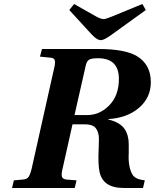

<svg xmlns="http://www.w3.org/2000/svg" viewBox="-20 -936 771 956"><path d="M325 -886 349 -916 455 -856Q481 -841 496 -841Q507 -841 538 -854L689 -916L706 -886L534 -762Q498 -736 482 -736Q463 -736 437 -764ZM40 0 49 -38 94 -42Q114 -43 122.5 -55.5Q131 -68 138 -98L249 -594Q256 -621 253 -634.5Q250 -648 230 -649L179 -654L189 -692H471Q601 -692 661 -657Q731 -615 731 -527Q731 -450 672.5 -399.5Q614 -349 519 -343V-341Q549 -334 569 -322Q589 -310 599.5 -295Q610 -280 615.5 -260.5Q621 -241 621 -219.5Q621 -198 621 -174Q617 -105 640 -66Q654 -43 701 -38L692 0H596Q491 0 475 -83Q468 -121 471 -186Q474 -251 471 -264Q465 -293 450 -305Q435 -317 399 -317H341L292 -98Q285 -71 288 -57.5Q291 -44 311 -42L361 -38L352 0ZM351 -363H414Q477 -363 524.5 -412Q572 -461 572 -543Q572 -646 468 -646Q434 -646 423 -638.5Q412 -631 407 -610Z"/></svg>

Font: Heuristica
Style: Bold Italic
Weight: 700
Italic angle: -13°
Version: Version 1.0.2